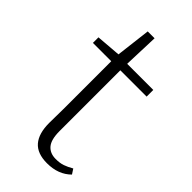

<svg xmlns="http://www.w3.org/2000/svg" viewBox="-202 -667 733 733"><g transform="rotate(45 164.0 -301.0)"><path d="M214 13Q161 13 136 -16Q111 -45 111 -102Q111 -122 111.5 -138Q112 -154 112 -178V-436H13V-466L113 -474L130 -615H167L162 -472H303V-436H161V-108Q161 -62 178 -42Q195 -22 226 -22Q248 -22 264 -27.5Q280 -33 299 -44L312 -24Q275 13 214 13Z"/></g></svg>

Font: Source Serif Pro Light
Style: Regular
Weight: 300
Designer: Frank Grießhammer
Foundry: Adobe Systems Incorporated
Version: Version 3.001;hotconv 1.0.111;makeotfexe 2.5.65597